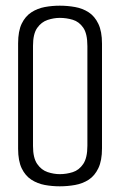

<svg xmlns="http://www.w3.org/2000/svg" viewBox="-20 -643 418 669"><path d="M43.1 -177.2V-492Q43.1 -534.6 55.6 -560.5Q68.2 -586.4 89.4 -600.1Q110.6 -613.8 136 -618.5Q161.5 -623.2 188.2 -623.2Q215.3 -623.2 241.6 -618.5Q267.9 -613.8 289 -600.1Q310.1 -586.4 322.7 -560Q335.4 -533.6 335.4 -491V-177.2H284.5V-482.3Q284.5 -525.7 270 -546.6Q255.5 -567.5 233.5 -574.1Q211.5 -580.7 188.2 -580.7Q167.5 -580.7 145.8 -573.5Q124.2 -566.3 109.6 -545.7Q95 -525 95 -483.3V-177.2ZM188.2 6.2Q161.5 6.2 136 1.5Q110.6 -3.2 89.4 -16.8Q68.2 -30.5 55.6 -56.5Q43.1 -82.5 43.1 -124.9V-439.7H95V-134.4Q95 -92.7 109.6 -71.7Q124.2 -50.6 145.8 -43.4Q167.5 -36.2 188.2 -36.2Q211.5 -36.2 233.5 -43.2Q255.5 -50.2 270 -71.6Q284.5 -93 284.5 -135.4V-439.7H335.4V-125.9Q335.4 -83.3 322.7 -56.9Q310.1 -30.5 289 -16.8Q267.9 -3.2 241.6 1.5Q215.3 6.2 188.2 6.2Z"/></svg>

Font: Smooch Sans Thin
Style: Regular
Weight: 100
Designer: Robert E. Leuschke
Foundry: Robert E. Leuschke
Version: Version 1.010